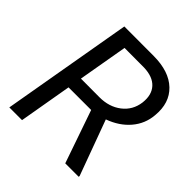

<svg xmlns="http://www.w3.org/2000/svg" viewBox="-191 -848 985 985"><g transform="rotate(45 301.0 -355.5)"><path d="M334.5 -287.6H170.4L120.6 0H28.3L151.9 -710.9L365.7 -710.4Q477.5 -710 536.1 -653.8Q594.7 -597.7 585.4 -501Q580.1 -434.1 536.9 -383.3Q493.7 -332.5 421.9 -306.6L532.2 -6.3L531.7 0H434.1ZM183.6 -364.3 318.4 -363.8Q388.7 -363.8 437 -401.1Q485.4 -438.5 493.7 -501Q501 -562 469.2 -596.7Q437.5 -631.3 372.6 -633.3L230.5 -633.8Z"/></g></svg>

Font: TypoPRO Roboto
Style: Italic
Weight: 400
Italic angle: -12°
Designer: Google
Version: Version 2.136; 2016